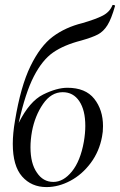

<svg xmlns="http://www.w3.org/2000/svg" viewBox="-20 -747 488 781"><path d="M437 -725Q438 -728 443.5 -726.5Q449 -725 448 -723Q433 -670 417 -644.5Q401 -619 378.5 -607Q356 -595 310 -582Q240 -564 196 -533.5Q152 -503 117.5 -436Q83 -369 56 -247Q100 -335 155.5 -362.5Q211 -390 254 -390Q328 -390 363.5 -345Q399 -300 399 -234Q399 -210 395 -191Q384 -131 349 -84Q314 -37 266 -11.5Q218 14 169 14Q108 14 70 -29Q32 -72 32 -162Q32 -204 41 -256Q64 -396 104 -478Q144 -560 195 -598Q246 -636 315 -653Q370 -669 398 -683.5Q426 -698 437 -725ZM130 -45Q155 -7 197 -7Q238 -7 272.5 -49.5Q307 -92 321 -170Q327 -205 327 -235Q327 -299 302.5 -335.5Q278 -372 235 -372Q188 -372 155 -324Q122 -276 110 -212Q104 -178 104 -148Q104 -82 130 -45Z"/></svg>

Font: CormorantInfant-MediumItalic
Style: Italic
Weight: 500
Italic angle: -10°
Designer: Christian Thalmann (Catharsis Fonts)
Foundry: Catharsis Fonts
Version: Version 3.303